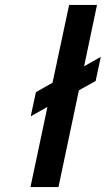

<svg xmlns="http://www.w3.org/2000/svg" viewBox="-20 -755 427 775"><path d="M103 0H216L298.5 -390.5L366 -428L387 -525.5L319.5 -487.5L371.5 -735H259L192 -421L125 -383L104 -285.5L171.5 -323.5Z"/></svg>

Font: League Gothic SemiExpanded Italic
Style: Regular
Weight: 400
Width: 6
Designer: The League of Moveable Type
Version: Version 1.600; ttfautohint (v1.8.3)